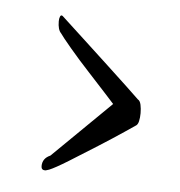

<svg xmlns="http://www.w3.org/2000/svg" viewBox="-33 -393 319 341"><g transform="rotate(5 126.0 -222.5)"><path d="M59 -84Q52 -84 52 -91Q52 -105 66 -111L169 -212Q169 -212 155 -227.5Q141 -243 121.5 -264Q102 -285 86 -304Q70 -323 66 -329Q60 -335 60 -350Q60 -355 61.5 -358.5Q63 -362 66 -360Q66 -360 79 -348Q92 -336 112 -317.5Q132 -299 153 -279.5Q174 -260 190.5 -244.5Q207 -229 212 -224Q216 -222 217.5 -215Q219 -208 219 -200Q219 -192 217.5 -185.5Q216 -179 212 -177Q212 -177 193.5 -164.5Q175 -152 149 -135.5Q123 -119 99.5 -104.5Q76 -90 66 -86Q60 -84 59 -84Z"/></g></svg>

Font: Mea Culpa
Style: Regular
Weight: 400
Designer: Robert E. Leuschke
Foundry: Robert E. Leuschke
Version: Version 1.010; ttfautohint (v1.8.3)